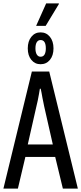

<svg xmlns="http://www.w3.org/2000/svg" viewBox="-20 -1107 477 1127"><path d="M0 0 167 -687H269L437 0H349L304 -186H129L85 0ZM143 -259H290L239 -484Q237 -494 234.5 -506.5Q232 -519 229 -533.5Q226 -548 224 -561.5Q222 -575 219 -586H214Q212 -572 208.5 -553.5Q205 -535 201.5 -516.5Q198 -498 194 -484ZM218 -730Q185 -730 164 -755.5Q143 -781 143 -823Q143 -865 164 -891Q185 -917 218 -917Q252 -917 273 -891Q294 -865 294 -823Q294 -781 273 -755.5Q252 -730 218 -730ZM218 -774Q234 -774 241.5 -787Q249 -800 249 -823Q249 -847 241.5 -859.5Q234 -872 218 -872Q204 -872 196 -859.5Q188 -847 188 -823Q188 -800 196 -787Q204 -774 218 -774ZM192 -955 251 -1087H325L326 -1084L248 -955Z"/></svg>

Font: Archivo ExtraCondensed
Style: Regular
Weight: 400
Width: 2
Designer: Hector Gatti
Foundry: Omnibus-Type
Version: Version 2.001